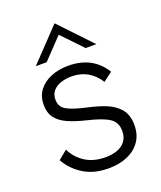

<svg xmlns="http://www.w3.org/2000/svg" viewBox="-133 -792 742 884"><g transform="rotate(-20 238.0 -349.5)"><path d="M247 7.5Q175 7.5 124.8 -23.8Q74.5 -55 46.5 -105L90.5 -141Q110.5 -98.5 151.2 -72Q192 -45.5 251 -45.5Q283 -45.5 308.5 -54.8Q334 -64 348.8 -83.8Q363.5 -103.5 363.5 -134Q363.5 -175.5 332.2 -196.5Q301 -217.5 229 -234.5Q174.5 -247.5 138 -264Q101.5 -280.5 83 -305.5Q64.5 -330.5 64.5 -370Q64.5 -411.5 86.8 -440.5Q109 -469.5 146.8 -485Q184.5 -500.5 231.5 -500.5Q351 -500.5 408.5 -407L364 -373.5Q316 -449 229 -449Q200.5 -449 176.5 -441Q152.5 -433 138 -416.2Q123.5 -399.5 123.5 -373.5Q123.5 -337.5 153.5 -321Q183.5 -304.5 246.5 -290.5Q305 -277.5 340.8 -262.2Q376.5 -247 400 -220Q425.5 -190 425.5 -140Q425.5 -93 402.5 -60Q379.5 -27 339.2 -9.8Q299 7.5 247 7.5ZM388 -549.5H335.5L240 -649.5L144.5 -549.5H91.5L240 -705.5Z"/></g></svg>

Font: Acari Sans Neue
Style: Regular
Weight: 400
Designer: Alfredo Marco Pradil (font), Cristiano Sobral (main changes)
Foundry: Hanken Design Co. (font), Cristiano Sobral (main changes)
Version: Version 2.459;March 19, 2022;FontCreator 14.0.0.2808 64-bit;